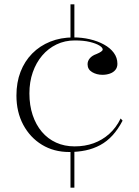

<svg xmlns="http://www.w3.org/2000/svg" viewBox="-20 -728 643 888"><path d="M306 -708H324V-543H306ZM306 -37H324V140H306ZM300 -25Q229 -25 174 -58.5Q119 -92 87.5 -151Q56 -210 56 -286Q56 -347 75 -396Q94 -445 129 -480.5Q164 -516 212.5 -535.5Q261 -555 320 -555Q359 -555 395.5 -546.5Q432 -538 461 -522Q490 -506 506.5 -483.5Q523 -461 523 -433Q523 -416 513.5 -404.5Q504 -393 488 -387.5Q472 -382 454 -382Q427 -382 406 -394.5Q385 -407 385 -431Q385 -446 395.5 -458.5Q406 -471 426 -478Q455 -490 455 -499Q455 -508 439.5 -517.5Q424 -527 395.5 -534Q367 -541 326 -541Q280 -541 241.5 -522.5Q203 -504 175 -471Q147 -438 131.5 -393.5Q116 -349 116 -296Q116 -241 131 -196Q146 -151 173.5 -118.5Q201 -86 239.5 -68.5Q278 -51 325 -51Q373 -51 413 -65.5Q453 -80 485 -108.5Q517 -137 538 -180L547 -170Q526 -130 500.5 -102Q475 -74 443.5 -57Q412 -40 376 -32.5Q340 -25 300 -25Z"/></svg>

Font: Kalnia Thin Light
Style: Regular
Weight: 300
Version: Version 1.105